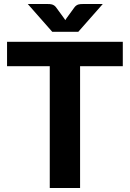

<svg xmlns="http://www.w3.org/2000/svg" viewBox="-20 -933 644 953"><path d="M589.5 -604.5H377.5V0H227V-604.5H15V-725.5H589.5ZM490 -913 368.5 -775H239.5L118 -913H218Q222 -913 227 -912.8Q232 -912.5 237.5 -911Q243 -909.5 248.2 -906.2Q253.5 -903 258 -897L296 -845Q298.5 -842 300.2 -839Q302 -836 304 -833Q306 -836 307.8 -839Q309.5 -842 312 -845L349.5 -896.5Q354 -902.5 359.2 -906Q364.5 -909.5 370 -911Q375.5 -912.5 380.8 -912.8Q386 -913 390 -913Z"/></svg>

Font: Lato 2
Style: Regular
Weight: 800
Designer: Lukasz Dziedzic with Adam Twardoch and Botio Nikoltchev
Foundry: tyPoland Lukasz Dziedzic
Version: Version 2.015; 2015-08-06; http://www.latofonts.com/